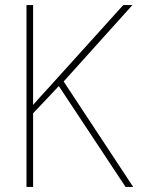

<svg xmlns="http://www.w3.org/2000/svg" viewBox="-20 -734 603 754"><path d="M84 0H110V-289L211 -396L473 0H503L230 -414L500 -714H464L165 -383C143 -359 129 -344 110 -322V-714H84Z"/></svg>

Font: Noto Sans Mono SemiCondensed Thin
Style: Regular
Weight: 100
Width: 4
Designer: Monotype Design Team
Foundry: Monotype Imaging Inc.
Version: Version 2.014